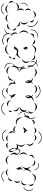

<svg xmlns="http://www.w3.org/2000/svg" viewBox="1340 -2120 829 3727"><g transform="rotate(-90 1754.5 -256.5)"><path d="M93 -572Q103 -604 133 -623.5Q163 -643 197 -645Q230 -646 261 -628.5Q292 -611 305 -580Q283 -605 253.5 -620.5Q224 -636 197 -635Q170 -634 142 -616.5Q114 -599 93 -572ZM425 -505Q437 -530 463.5 -546.5Q490 -563 517 -561Q544 -558 567 -536.5Q590 -515 597 -489Q582 -511 559 -523Q536 -535 515 -537Q493 -539 468.5 -531.5Q444 -524 425 -505ZM201 -505Q209 -526 229 -542.5Q249 -559 271 -559Q293 -559 313 -542.5Q333 -526 341 -505Q327 -522 308 -528.5Q289 -535 271 -535Q253 -535 234 -528.5Q215 -522 201 -505ZM117 -417Q108 -432 106 -453.5Q104 -475 115 -489Q126 -503 147 -506.5Q168 -510 185 -505Q167 -504 155 -494.5Q143 -485 134 -474Q126 -463 119.5 -448.5Q113 -434 117 -417ZM671 -505Q707 -493 727.5 -458.5Q748 -424 748 -386Q748 -348 727.5 -313.5Q707 -279 672 -266Q701 -290 719.5 -323Q738 -356 738 -386Q738 -416 719 -448.5Q700 -481 671 -505ZM597 -473Q620 -465 638 -442.5Q656 -420 656 -395Q656 -371 638 -348.5Q620 -326 597 -318Q616 -333 624 -354.5Q632 -376 632 -395Q632 -415 624 -436Q616 -457 597 -473ZM117 -276Q98 -283 82.5 -301Q67 -319 67 -339Q67 -358 83 -376Q99 -394 117 -401Q102 -388 96.5 -371Q91 -354 91 -339Q91 -323 96.5 -306Q102 -289 117 -276ZM394 -257Q377 -255 359 -263Q338 -235 305 -230Q319 -238 327.5 -249.5Q336 -261 341 -274Q332 -281 328 -289Q322 -302 325.5 -319Q329 -336 338 -349Q335 -355 331 -360Q336 -357 340 -353Q343 -357 347 -360Q344 -355 343 -350Q356 -338 364 -320Q372 -302 369 -285Q368 -280 366 -275Q378 -261 394 -257ZM341 -341Q340 -333 342 -324Q344 -315 347 -307Q348 -325 341 -341ZM597 -302Q622 -293 640.5 -269Q659 -245 659 -218Q659 -192 640.5 -168Q622 -144 597 -135Q617 -151 626 -174Q635 -197 635 -218Q635 -239 626 -262Q617 -285 597 -302ZM40 -138Q26 -156 22.5 -182.5Q19 -209 31 -228Q43 -247 68.5 -256Q94 -265 116 -260Q93 -257 77 -244Q61 -231 51 -215Q42 -200 37.5 -180Q33 -160 40 -138ZM304 -214Q325 -198 334 -170Q338 -193 355 -213Q372 -233 394 -241Q374 -225 365.5 -202.5Q357 -180 357 -160Q357 -139 365.5 -117Q374 -95 394 -79Q354 -93 338 -135Q337 -130 336 -125Q329 -103 306 -87Q283 -71 259 -70Q281 -79 294 -96.5Q307 -114 313 -132Q319 -150 317.5 -172Q316 -194 304 -214ZM-34 -15Q-63 -30 -77.5 -61.5Q-92 -93 -88 -126Q-83 -158 -61.5 -185.5Q-40 -213 -8 -220Q-35 -202 -54.5 -176Q-74 -150 -78 -124Q-81 -99 -68.5 -69Q-56 -39 -34 -15ZM68 -15Q51 -17 33 -28.5Q15 -40 10 -57Q6 -74 16 -93Q26 -112 40 -122Q30 -108 30 -92.5Q30 -77 33 -63Q37 -50 44.5 -36.5Q52 -23 68 -15ZM597 -119Q609 -104 612.5 -81Q616 -58 606 -41Q596 -25 574 -18Q552 -11 533 -15Q552 -18 565 -29.5Q578 -41 586 -54Q594 -67 598.5 -83.5Q603 -100 597 -119ZM517 -15Q504 1 480 9Q456 17 437 9Q418 2 406 -20Q394 -42 394 -63Q401 -43 415.5 -31Q430 -19 446 -13Q461 -7 480 -6Q499 -5 517 -15ZM248 -59Q246 -32 227 -7.5Q208 17 182 24Q156 30 127.5 18Q99 6 84 -15Q106 0 130.5 3Q155 6 176 0Q197 -5 217 -20Q237 -35 248 -59ZM470 60Q450 79 420.5 81.5Q391 84 366 71Q342 59 327 33.5Q312 8 315 -19Q321 7 336 29.5Q351 52 371 62Q390 72 417 71.5Q444 71 470 60Z M868 -580Q888 -612 925.5 -625Q963 -638 1000 -631Q1036 -623 1065.5 -596Q1095 -569 1100 -533Q1083 -565 1055 -590Q1027 -615 998 -621Q968 -627 933 -615Q898 -603 868 -580ZM872 -505Q879 -523 896.5 -538.5Q914 -554 934 -554Q953 -554 971 -538.5Q989 -523 995 -505Q983 -520 966 -525Q949 -530 934 -530Q918 -530 901.5 -525Q885 -520 872 -505ZM734 -505Q740 -523 758 -538.5Q776 -554 795 -554Q815 -554 832.5 -538.5Q850 -523 857 -505Q844 -520 827.5 -525Q811 -530 795 -530Q780 -530 763 -525Q746 -520 734 -505ZM1011 -505Q1030 -502 1048.5 -488Q1067 -474 1071 -455Q1074 -436 1062.5 -416Q1051 -396 1035 -386Q1047 -401 1048.5 -418Q1050 -435 1047 -450Q1044 -465 1036 -480.5Q1028 -496 1011 -505ZM694 -403Q680 -412 670 -430Q660 -448 664 -464Q667 -480 684.5 -491.5Q702 -503 718 -505Q703 -498 696.5 -484.5Q690 -471 687 -459Q684 -446 684 -431Q684 -416 694 -403ZM729 -285Q704 -276 676.5 -284.5Q649 -293 631 -314Q614 -334 610 -363Q606 -392 619 -415Q614 -388 619.5 -362.5Q625 -337 639 -320Q653 -304 677.5 -294.5Q702 -285 729 -285ZM1035 -370Q1045 -389 1067 -403Q1089 -417 1111 -414Q1133 -411 1150.5 -392Q1168 -373 1173 -351Q1161 -370 1143 -379Q1125 -388 1108 -390Q1091 -392 1071 -388.5Q1051 -385 1035 -370ZM831 -360Q820 -341 796.5 -329Q773 -317 752 -321Q730 -325 713.5 -345.5Q697 -366 694 -388Q705 -368 722 -358Q739 -348 757 -344Q774 -341 794 -343.5Q814 -346 831 -360ZM1189 -349Q1214 -364 1247.5 -362.5Q1281 -361 1304 -343Q1326 -324 1334 -291.5Q1342 -259 1333 -232Q1332 -261 1319.5 -285Q1307 -309 1288 -324Q1270 -339 1244 -346.5Q1218 -354 1189 -349ZM831 -182Q807 -190 788.5 -213.5Q770 -237 770 -263Q770 -288 788.5 -311.5Q807 -335 831 -344Q811 -328 802.5 -305.5Q794 -283 794 -263Q794 -242 802.5 -220Q811 -198 831 -182ZM1375 -317Q1408 -309 1430.5 -281Q1453 -253 1457 -220Q1461 -187 1446.5 -154Q1432 -121 1402 -106Q1425 -130 1437.5 -161Q1450 -192 1447 -219Q1444 -245 1423.5 -272Q1403 -299 1375 -317ZM1030 -208Q1043 -210 1060 -206Q1077 -202 1084 -192Q1085 -192 1086 -192Q1088 -197 1092 -201Q1100 -210 1114 -213.5Q1128 -217 1142 -216Q1145 -219 1148 -224Q1147 -219 1145 -215Q1152 -214 1158 -212Q1150 -212 1143 -209Q1136 -195 1124 -183.5Q1112 -172 1098 -169Q1093 -162 1090.5 -153Q1088 -144 1090 -134Q1086 -142 1084 -151Q1080 -141 1074 -134Q1078 -145 1074.5 -155Q1071 -165 1066 -174Q1042 -185 1030 -208Q1040 -199 1052 -195Q1043 -206 1030 -208ZM1336 -216Q1354 -204 1365.5 -181.5Q1377 -159 1373 -139Q1368 -118 1348 -102.5Q1328 -87 1307 -85Q1326 -94 1335.5 -110.5Q1345 -127 1349 -144Q1353 -161 1351 -180Q1349 -199 1336 -216ZM863 -15Q839 -18 817 -36.5Q795 -55 790 -78Q785 -102 797.5 -127.5Q810 -153 831 -166Q816 -147 812.5 -124.5Q809 -102 813 -83Q818 -64 830 -45Q842 -26 863 -15ZM1296 -72Q1298 -54 1289.5 -33Q1281 -12 1264 -4Q1247 5 1225 -1Q1203 -7 1190 -20Q1207 -13 1223.5 -16Q1240 -19 1253 -25Q1267 -32 1279.5 -43Q1292 -54 1296 -72ZM1146 -15Q1139 3 1121.5 18.5Q1104 34 1084 34Q1065 34 1047 18.5Q1029 3 1022 -15Q1035 0 1052 5Q1069 10 1084 10Q1100 10 1117 5Q1134 0 1146 -15ZM1006 -15Q1000 4 981.5 19.5Q963 35 943 35Q923 35 904.5 19.5Q886 4 879 -15Q892 0 909.5 5.5Q927 11 943 11Q959 11 976.5 5.5Q994 0 1006 -15ZM1070 60Q1056 97 1020 118Q984 139 945 138Q906 138 870.5 116Q835 94 822 57Q846 88 880 108Q914 128 945 128Q976 129 1010.5 109.5Q1045 90 1070 60Z M1383 -556Q1393 -593 1426.5 -618Q1460 -643 1499 -647Q1538 -651 1575.5 -633Q1613 -615 1630 -580Q1602 -607 1566.5 -623.5Q1531 -640 1500 -637Q1469 -634 1437 -611Q1405 -588 1383 -556ZM1708 -543Q1714 -576 1740.5 -599Q1767 -622 1799 -628Q1831 -634 1864 -621Q1897 -608 1913 -580Q1888 -601 1857.5 -612Q1827 -623 1801 -618Q1775 -614 1750 -593Q1725 -572 1708 -543ZM2273 -580Q2302 -588 2332 -575Q2362 -562 2380 -537Q2397 -512 2398.5 -479Q2400 -446 2383 -422Q2391 -451 2388 -481Q2385 -511 2371 -531Q2357 -551 2330 -564Q2303 -577 2273 -580ZM1802 -505Q1808 -523 1825.5 -538Q1843 -553 1862 -553Q1880 -553 1897.5 -538Q1915 -523 1921 -505Q1909 -519 1893 -524Q1877 -529 1862 -529Q1847 -529 1830.5 -524Q1814 -519 1802 -505ZM2173 -505Q2186 -526 2212 -538.5Q2238 -551 2261 -546Q2285 -540 2303.5 -518Q2322 -496 2325 -472Q2313 -494 2294 -506Q2275 -518 2256 -522Q2237 -526 2214.5 -523Q2192 -520 2173 -505ZM1538 -505Q1553 -522 1578.5 -530.5Q1604 -539 1626 -531Q1647 -523 1660.5 -499.5Q1674 -476 1673 -453Q1666 -475 1650 -488.5Q1634 -502 1617 -509Q1600 -515 1579 -515.5Q1558 -516 1538 -505ZM2066 -398Q2055 -417 2055.5 -443Q2056 -469 2070 -486Q2085 -503 2110.5 -508Q2136 -513 2157 -505Q2135 -505 2117.5 -494.5Q2100 -484 2089 -471Q2077 -457 2069.5 -438Q2062 -419 2066 -398ZM1985 -359Q1985 -368 1989 -378Q1987 -376 1985 -375Q1996 -393 1995.5 -413.5Q1995 -434 1989 -450Q1983 -466 1970.5 -482Q1958 -498 1937 -505Q1959 -505 1981.5 -492Q2004 -479 2012 -458Q2016 -445 2014 -430.5Q2012 -416 2006 -402Q2008 -404 2010 -405Q2022 -409 2036.5 -401Q2051 -393 2058 -384Q2048 -390 2037.5 -387.5Q2027 -385 2018 -382Q2009 -379 1999 -374.5Q1989 -370 1985 -359ZM1468 -434Q1459 -440 1449.5 -452.5Q1440 -465 1442 -476Q1444 -487 1457.5 -495Q1471 -503 1482 -505Q1472 -499 1469.5 -489.5Q1467 -480 1466 -471Q1464 -462 1462.5 -452.5Q1461 -443 1468 -434ZM1681 -439Q1707 -454 1738 -449Q1744 -465 1757.5 -478.5Q1771 -492 1787 -498Q1773 -486 1767 -471Q1761 -456 1759 -441Q1764 -439 1768 -436Q1784 -422 1788.5 -396.5Q1793 -371 1786 -351Q1786 -359 1784 -367Q1766 -375 1751.5 -392.5Q1737 -410 1735 -429Q1724 -436 1710 -439Q1696 -442 1681 -439ZM2317 -458Q2334 -437 2338 -405.5Q2342 -374 2328 -350Q2314 -326 2284.5 -314Q2255 -302 2227 -307Q2255 -312 2275.5 -327.5Q2296 -343 2307 -362Q2318 -381 2322 -406.5Q2326 -432 2317 -458ZM1544 -307Q1523 -303 1499.5 -311.5Q1476 -320 1466 -338Q1455 -355 1459 -379.5Q1463 -404 1477 -420Q1470 -401 1474 -382.5Q1478 -364 1486 -350Q1495 -336 1509 -323.5Q1523 -311 1544 -307ZM1762 -409Q1764 -397 1769.5 -386.5Q1775 -376 1784 -368Q1781 -380 1775 -390.5Q1769 -401 1762 -409ZM1485 -141Q1466 -159 1458.5 -188.5Q1451 -218 1461 -242Q1472 -266 1499 -280.5Q1526 -295 1552 -293Q1527 -286 1509.5 -269Q1492 -252 1483 -232Q1475 -213 1474 -188.5Q1473 -164 1485 -141ZM2219 -293Q2244 -295 2269 -281Q2294 -267 2303 -245Q2313 -223 2305.5 -195Q2298 -167 2280 -151Q2291 -173 2290 -195.5Q2289 -218 2281 -236Q2274 -254 2258.5 -270Q2243 -286 2219 -293ZM1350 26Q1321 0 1313.5 -40.5Q1306 -81 1320 -118Q1334 -154 1366.5 -180Q1399 -206 1438 -205Q1401 -192 1370.5 -167.5Q1340 -143 1329 -114Q1318 -85 1324.5 -46.5Q1331 -8 1350 26ZM2013 -190Q2019 -187 2024 -182Q2025 -185 2027 -187L2025 -181Q2042 -166 2052 -143.5Q2062 -121 2059 -100Q2056 -87 2048 -75Q2061 -60 2079 -49.5Q2097 -39 2119 -35Q2098 -31 2075 -37Q2052 -43 2034 -57Q2012 -36 1985 -31Q1998 -38 2007 -48Q2016 -58 2023 -70Q2020 -73 2017 -77Q2004 -99 2005.5 -127.5Q2007 -156 2021 -178Q2018 -185 2013 -190ZM1786 -27Q1761 -32 1740 -51Q1721 -33 1694.5 -24.5Q1668 -16 1643 -21Q1669 -25 1690 -38Q1711 -51 1724 -68Q1714 -82 1711 -98Q1707 -120 1717.5 -143Q1728 -166 1746 -181Q1745 -184 1744 -187Q1746 -185 1747 -182Q1752 -187 1758 -190Q1753 -185 1750 -179Q1765 -155 1766.5 -123.5Q1768 -92 1754 -68Q1752 -65 1750 -62Q1764 -40 1786 -27ZM1735 -102Q1736 -96 1738 -89Q1747 -107 1750 -129.5Q1753 -152 1747 -175Q1737 -157 1734.5 -138Q1732 -119 1735 -102ZM2035 -104Q2038 -120 2035.5 -138.5Q2033 -157 2024 -174Q2019 -154 2022 -134Q2025 -114 2033 -97Q2034 -101 2035 -104ZM2289 -138Q2308 -135 2327 -120Q2346 -105 2350 -86Q2353 -67 2341.5 -46Q2330 -25 2313 -15Q2326 -30 2327.5 -48Q2329 -66 2326 -81Q2323 -97 2314.5 -112.5Q2306 -128 2289 -138ZM1446 -15Q1431 -26 1421 -46Q1411 -66 1415 -83Q1420 -101 1439 -113.5Q1458 -126 1476 -128Q1459 -120 1450.5 -106Q1442 -92 1439 -77Q1435 -63 1435 -46.5Q1435 -30 1446 -15ZM2412 -87Q2429 -65 2428.5 -35Q2428 -5 2413 18Q2398 41 2371 53.5Q2344 66 2317 60Q2345 57 2369 44Q2393 31 2404 12Q2416 -6 2418 -33Q2420 -60 2412 -87ZM2298 -15Q2287 10 2262 28Q2237 46 2210 45Q2183 44 2159.5 24Q2136 4 2127 -21Q2144 0 2167 10Q2190 20 2211 21Q2232 22 2256 13.5Q2280 5 2298 -15ZM1978 -16Q1968 11 1942 30.5Q1916 50 1888 50Q1860 51 1834 31.5Q1808 12 1798 -15Q1816 7 1840.5 17Q1865 27 1888 26Q1911 26 1935.5 16Q1960 6 1978 -16ZM1628 -15Q1619 10 1595 28.5Q1571 47 1545 47Q1519 47 1495 28.5Q1471 10 1462 -15Q1478 5 1501 14Q1524 23 1545 23Q1566 23 1588.5 14Q1611 5 1628 -15ZM1965 60Q1943 94 1902.5 107Q1862 120 1823 111Q1784 102 1753 73Q1722 44 1717 4Q1735 40 1764.5 67Q1794 94 1825 102Q1857 109 1895 96.5Q1933 84 1965 60Z M2739 -589Q2767 -619 2810.5 -625Q2854 -631 2892 -614Q2930 -598 2955.5 -563Q2981 -528 2979 -487Q2967 -526 2942.5 -559Q2918 -592 2888 -605Q2858 -618 2817 -613Q2776 -608 2739 -589ZM2557 -488Q2564 -519 2590.5 -543.5Q2617 -568 2649 -572Q2680 -576 2711.5 -558.5Q2743 -541 2758 -513Q2735 -534 2706 -543Q2677 -552 2651 -549Q2626 -545 2600 -529.5Q2574 -514 2557 -488ZM2774 -511Q2787 -526 2809.5 -534Q2832 -542 2851 -536Q2870 -529 2881.5 -507.5Q2893 -486 2893 -466Q2886 -485 2871.5 -496Q2857 -507 2842 -513Q2827 -519 2809 -520Q2791 -521 2774 -511ZM2488 -440Q2485 -450 2486 -465Q2487 -480 2496 -486Q2504 -493 2519 -490Q2534 -487 2542 -481Q2532 -483 2524.5 -477.5Q2517 -472 2510 -467Q2503 -462 2496 -456.5Q2489 -451 2488 -440ZM2905 -456Q2928 -457 2952 -443Q2976 -429 2985 -408Q2993 -386 2985 -359.5Q2977 -333 2959 -318Q2970 -338 2969.5 -359.5Q2969 -381 2962 -399Q2956 -416 2941.5 -432.5Q2927 -449 2905 -456ZM2512 -373Q2501 -373 2487 -379Q2473 -385 2469 -395Q2465 -406 2472.5 -419.5Q2480 -433 2488 -440Q2483 -430 2485.5 -421Q2488 -412 2491 -403Q2495 -395 2498.5 -386Q2502 -377 2512 -373ZM2353 -191Q2320 -209 2305.5 -246.5Q2291 -284 2297 -321Q2303 -358 2329 -388.5Q2355 -419 2392 -426Q2359 -407 2335 -378Q2311 -349 2307 -319Q2302 -289 2315 -254Q2328 -219 2353 -191ZM2490 -259Q2491 -286 2508.5 -311Q2526 -336 2551 -344L2553 -345Q2537 -357 2528 -373Q2550 -355 2577 -347Q2588 -347 2600 -343Q2615 -342 2630 -344Q2642 -346 2654 -351Q2653 -370 2663 -383Q2671 -393 2685.5 -397.5Q2700 -402 2715 -401Q2716 -403 2716 -404V-401Q2724 -401 2732 -398Q2722 -398 2714 -395Q2702 -354 2664 -332Q2663 -322 2665 -313Q2660 -319 2658 -328Q2648 -323 2639 -321Q2645 -316 2649 -310Q2640 -316 2630 -320Q2608 -317 2585 -326Q2571 -325 2558 -321Q2538 -315 2519 -299.5Q2500 -284 2490 -259ZM2682 -368Q2680 -366 2679 -364Q2696 -376 2708 -392Q2700 -387 2693.5 -381Q2687 -375 2682 -368ZM2959 -302Q2987 -292 3007 -265Q3027 -238 3027 -208Q3027 -179 3007 -152Q2987 -125 2959 -115Q2982 -134 2992.5 -159.5Q3003 -185 3003 -208Q3003 -232 2992.5 -257.5Q2982 -283 2959 -302ZM2441 -84Q2419 -98 2405.5 -126Q2392 -154 2397 -180Q2403 -206 2426.5 -226.5Q2450 -247 2476 -250Q2453 -238 2439 -217Q2425 -196 2421 -175Q2416 -154 2420.5 -129.5Q2425 -105 2441 -84ZM2693 -125Q2689 -127 2686 -129Q2682 -126 2677 -123Q2681 -127 2683 -132Q2671 -140 2663 -153Q2655 -166 2656 -178Q2657 -193 2672 -206Q2668 -211 2662 -214Q2669 -213 2676 -210Q2688 -220 2702 -224Q2691 -217 2686 -204Q2695 -199 2701.5 -191.5Q2708 -184 2709 -175Q2711 -164 2704.5 -152Q2698 -140 2688 -131Q2690 -128 2693 -125ZM2680 -176Q2679 -167 2679.5 -156.5Q2680 -146 2685 -137Q2688 -145 2687.5 -154Q2687 -163 2685 -171Q2685 -175 2684 -179.5Q2683 -184 2681 -188Q2681 -183 2680 -176ZM2478 44Q2443 53 2407.5 36Q2372 19 2352 -11Q2331 -41 2329 -80Q2327 -119 2349 -149Q2339 -114 2341.5 -77.5Q2344 -41 2360 -17Q2376 8 2409 24Q2442 40 2478 44ZM2959 -99Q2967 -81 2964.5 -58Q2962 -35 2949 -22Q2935 -9 2912 -8Q2889 -7 2871 -15Q2890 -13 2905.5 -21Q2921 -29 2932 -39Q2943 -50 2951.5 -65Q2960 -80 2959 -99ZM3034 -95Q3048 -63 3039 -27Q3030 9 3005 34Q2980 58 2943.5 66.5Q2907 75 2875 60Q2910 63 2944 54.5Q2978 46 2998 27Q3018 7 3027.5 -26.5Q3037 -60 3034 -95ZM2564 -8Q2549 6 2525 11Q2501 16 2483 6Q2465 -4 2456 -27Q2447 -50 2450 -70Q2454 -50 2467 -36.5Q2480 -23 2495 -15Q2509 -7 2527 -3.5Q2545 0 2564 -8ZM2740 -62Q2739 -35 2722.5 -9.5Q2706 16 2681 25Q2656 34 2626.5 24.5Q2597 15 2580 -6Q2603 8 2628 9Q2653 10 2673 3Q2693 -4 2711.5 -20.5Q2730 -37 2740 -62ZM2856 -15Q2844 -2 2823.5 5Q2803 12 2787 6Q2771 -1 2762 -20.5Q2753 -40 2753 -57Q2759 -41 2771 -31.5Q2783 -22 2796 -17Q2809 -11 2824.5 -9Q2840 -7 2856 -15Z M3335 -580Q3347 -613 3379 -632Q3411 -651 3446 -651Q3481 -651 3512.5 -632Q3544 -613 3556 -580Q3534 -606 3504 -623.5Q3474 -641 3446 -641Q3418 -641 3388 -624Q3358 -607 3335 -580ZM2969 -427Q2952 -450 2952.5 -481Q2953 -512 2968 -536Q2984 -560 3012 -573Q3040 -586 3068 -580Q3039 -576 3014 -563Q2989 -550 2977 -530Q2964 -511 2962.5 -482.5Q2961 -454 2969 -427ZM3359 -505Q3368 -530 3392.5 -548.5Q3417 -567 3443 -567Q3470 -567 3494 -548.5Q3518 -530 3527 -505Q3510 -525 3487 -534Q3464 -543 3443 -543Q3422 -543 3399 -534Q3376 -525 3359 -505ZM3188 -505Q3196 -528 3218.5 -546Q3241 -564 3266 -564Q3290 -564 3312.5 -546Q3335 -528 3343 -505Q3328 -524 3306.5 -532Q3285 -540 3266 -540Q3246 -540 3224.5 -532Q3203 -524 3188 -505ZM3044 -458Q3044 -479 3056.5 -501.5Q3069 -524 3090 -531Q3110 -538 3134 -529.5Q3158 -521 3172 -505Q3153 -516 3133.5 -515Q3114 -514 3098 -509Q3082 -503 3066.5 -490.5Q3051 -478 3044 -458ZM3543 -505Q3560 -502 3577.5 -489Q3595 -476 3598 -458Q3601 -441 3589.5 -422.5Q3578 -404 3563 -395Q3574 -409 3575.5 -424.5Q3577 -440 3574 -454Q3572 -468 3565 -482Q3558 -496 3543 -505ZM3088 -360Q3073 -358 3055.5 -363.5Q3038 -369 3031 -382Q3024 -395 3029 -413Q3034 -431 3044 -442Q3039 -429 3042.5 -416.5Q3046 -404 3052 -394Q3057 -383 3065.5 -373Q3074 -363 3088 -360ZM3563 -380Q3559 -354 3539.5 -331.5Q3520 -309 3495 -304Q3470 -299 3443 -312.5Q3416 -326 3403 -348Q3423 -332 3446.5 -328Q3470 -324 3490 -328Q3510 -332 3530.5 -344.5Q3551 -357 3563 -380ZM3204 -301Q3190 -289 3168 -285Q3146 -281 3130 -290Q3114 -299 3107.5 -320.5Q3101 -342 3104 -360Q3107 -342 3118.5 -330Q3130 -318 3142 -311Q3155 -303 3171 -298.5Q3187 -294 3204 -301ZM3403 -332Q3422 -325 3437.5 -307Q3453 -289 3453 -269Q3453 -249 3437.5 -230.5Q3422 -212 3403 -205Q3418 -218 3423.5 -235.5Q3429 -253 3429 -269Q3429 -285 3423.5 -302Q3418 -319 3403 -332ZM3536 -285Q3555 -268 3561 -240.5Q3567 -213 3558 -189Q3549 -164 3526.5 -147Q3504 -130 3478 -130Q3503 -139 3522 -156Q3541 -173 3549 -192Q3556 -212 3552 -237Q3548 -262 3536 -285ZM3204 -122Q3180 -131 3161.5 -154.5Q3143 -178 3143 -203Q3143 -229 3161.5 -252.5Q3180 -276 3204 -285Q3184 -268 3175.5 -246Q3167 -224 3167 -203Q3167 -183 3175.5 -161Q3184 -139 3204 -122ZM3403 -190Q3422 -183 3437.5 -164.5Q3453 -146 3453 -126Q3453 -106 3437.5 -88Q3422 -70 3403 -63Q3418 -76 3423.5 -93Q3429 -110 3429 -126Q3429 -142 3423.5 -159.5Q3418 -177 3403 -190ZM3228 60Q3192 63 3159.5 41.5Q3127 20 3111 -13Q3095 -46 3099 -85Q3103 -124 3129 -150Q3114 -117 3111 -80.5Q3108 -44 3120 -17Q3132 9 3162.5 30Q3193 51 3228 60ZM3248 -15Q3232 -13 3213.5 -20.5Q3195 -28 3188 -42Q3181 -57 3187 -76Q3193 -95 3204 -106Q3197 -92 3200.5 -78Q3204 -64 3209 -53Q3215 -41 3223.5 -30Q3232 -19 3248 -15ZM3403 -43Q3400 -21 3383 -0.5Q3366 20 3344 25Q3322 29 3298.5 16.5Q3275 4 3264 -15Q3281 -1 3301.5 2Q3322 5 3339 1Q3357 -2 3374.5 -12.5Q3392 -23 3403 -43Z"/></g></svg>

Font: Rubik Puddles
Style: Regular
Weight: 400
Designer: Hubert and Fischer, NaN
Foundry: Hubert and Fischer, NaN
Version: Version 2.200